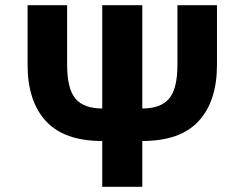

<svg xmlns="http://www.w3.org/2000/svg" viewBox="-20 -718 940 738"><path d="M373 -176Q227 -176 156.5 -252.5Q86 -329 86 -469V-698H238V-469Q238 -377 270 -339Q302 -301 373 -301V-698H527V-301Q598 -301 630 -339Q662 -377 662 -469V-698H814V-469Q814 -329 743.5 -252.5Q673 -176 527 -176V0H373Z"/></svg>

Font: iA Writer Quattro V
Style: Regular
Weight: 400
Designer: Mike Abbink, Paul van der Laan, Pieter van Rosmalen, Oliver Reichenstein
Foundry: Information Architects Inc.
Version: Version 2.000